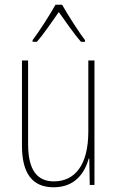

<svg xmlns="http://www.w3.org/2000/svg" viewBox="-20 -783 498 813"><path d="M243 -763H215C191 -720 144 -647 118 -613V-606H136C166 -640 203 -695 229 -732C257 -693 292 -641 323 -606H340V-613C320 -638 268 -718 243 -763ZM380 -527H354V-227C354 -82 296 -15 208 -15C138 -15 99 -62 99 -173V-527H73V-166C73 -49 117 10 207 10C300 10 339 -53 356 -112H358L360 0H380Z"/></svg>

Font: Noto Sans Gurmukhi Condensed Thin
Style: Regular
Weight: 100
Width: 3
Designer: Jelle Bosma - Monotype Design Team
Foundry: Monotype Imaging Inc.
Version: Version 2.004